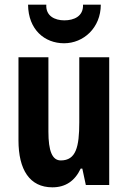

<svg xmlns="http://www.w3.org/2000/svg" viewBox="-20 -791 548 821"><path d="M411 -771H335C337 -721 296 -704 255 -704C214 -704 175 -723 178 -771H100C101 -664 171 -606 254 -606C337 -606 411 -672 411 -771ZM447 -546H319V-268C319 -163 305 -105 240 -105C203 -105 187 -146 187 -228V-546H59V-191C59 -65 107 10 204 10C260 10 300 -17 325 -70H332L347 0H447Z"/></svg>

Font: Noto Sans Gurmukhi UI ExtraCondensed
Style: Bold
Weight: 700
Width: 2
Designer: Jelle Bosma - Monotype Design Team
Foundry: Monotype Imaging Inc.
Version: Version 2.004